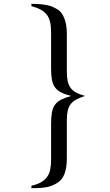

<svg xmlns="http://www.w3.org/2000/svg" viewBox="-20 -778 575 1000"><path d="M143.6 -757.8Q171.9 -757.8 192.4 -755.9Q212.9 -753.9 228.5 -750.5Q244.1 -747.1 255.9 -741.7Q267.6 -736.3 279.3 -729.5Q302.7 -714.8 315.4 -681.6Q328.1 -648.4 328.1 -601.6V-405.3Q328.1 -376 332.5 -355.5Q336.9 -335 347.7 -320.3Q358.4 -305.7 376.5 -295.9Q394.5 -286.1 422.9 -278.3Q394.5 -269.5 376.5 -259.3Q358.4 -249 347.7 -234.9Q336.9 -220.7 332.5 -200.7Q328.1 -180.7 328.1 -151.4V46.9Q328.1 144.5 279.3 173.8Q267.6 181.6 254.9 187Q242.2 192.4 227.1 195.8Q211.9 199.2 191.4 200.7Q170.9 202.1 143.6 202.1V189.5Q172.9 182.6 192.4 171.9Q211.9 161.1 224.1 145Q236.3 128.9 241.2 106.4Q246.1 84 246.1 52.7V-133.8Q246.1 -168.9 250.5 -192.9Q254.9 -216.8 266.6 -232.9Q278.3 -249 298.8 -259.3Q319.3 -269.5 350.6 -278.3Q319.3 -286.1 298.8 -296.4Q278.3 -306.6 266.6 -322.8Q254.9 -338.9 250.5 -362.3Q246.1 -385.7 246.1 -420.9V-607.4Q246.1 -639.6 241.2 -662.1Q236.3 -684.6 224.1 -700.7Q211.9 -716.8 192.4 -727.5Q172.9 -738.3 143.6 -746.1Z"/></svg>

Font: BabelStone Tibetan Slim
Style: Regular
Weight: 400
Designer: Christopher J. Fynn
Foundry: BabelStone
Version: Version 10.011 October 1, 2023